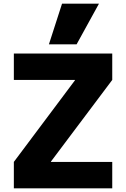

<svg xmlns="http://www.w3.org/2000/svg" viewBox="-20 -1020 683 1040"><path d="M55 0V-143L386 -585V-587H55V-730H588V-587L256 -145V-143H588V0ZM395 -780H245L316 -1000H516Z"/></svg>

Font: M PLUS 1 ExtraBold
Style: Regular
Weight: 800
Designer: Coji Morishita
Foundry: UNDERFOREST DESIGN
Version: Version 1.001